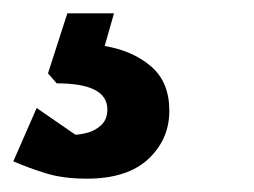

<svg xmlns="http://www.w3.org/2000/svg" viewBox="-153 -20 381 288"><path d="M-23 248Q-58 248 -84 240Q-110 232 -133 222L-98 142L-40 182Q-33 182 -21.5 179Q-10 176 -1 167.5Q8 159 8 144Q8 105 -68 105L-81 90L-52 0H18L4 49Q46 56 73.5 79.5Q101 103 101 146Q101 189 69.5 218.5Q38 248 -23 248Z"/></svg>

Font: Kreon Medium
Style: Regular
Weight: 500
Version: Version 2.002